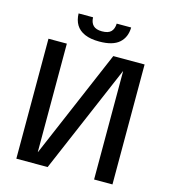

<svg xmlns="http://www.w3.org/2000/svg" viewBox="-127 -989 962 1090"><g transform="rotate(15 353.5 -444.0)"><path d="M71 0V-705H179V-68H180L452 -705H636V0H528V-636H527L255 0ZM353 -764Q301 -764 267 -779Q233 -794 216.5 -821.5Q200 -849 199 -888H284Q285 -857 301.5 -840.5Q318 -824 353 -824Q390 -824 406 -840.5Q422 -857 423 -888H508Q507 -830 469.5 -797Q432 -764 353 -764Z"/></g></svg>

Font: TikTok Sans 24pt Medium
Style: Regular
Weight: 500
Version: Version 4.000